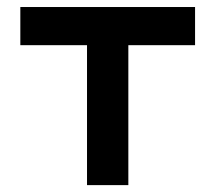

<svg xmlns="http://www.w3.org/2000/svg" viewBox="-20 -538 626 558"><path d="M232.9 0H353V-406.7H546.9V-517.6H39.1V-406.7H232.9Z"/></svg>

Font: Cascadia Code NF SemiBold
Style: Regular
Weight: 600
Monospace: yes
Designer: Aaron Bell
Foundry: Saja Typeworks
Version: Version 2404.023